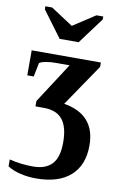

<svg xmlns="http://www.w3.org/2000/svg" viewBox="-100 -761 657 1033"><g transform="rotate(10 229.0 -244.5)"><path d="M171.4 215.8Q127.9 215.8 85.9 205.8Q43.9 195.8 16.1 177.2V139.6Q77.6 155.3 146 155.3Q213.4 155.3 248.3 118.7Q283.2 82 283.2 0Q283.2 -84 250.5 -124.8Q217.8 -165.5 148.4 -165.5H102.5V-194.8L245.1 -415H168.5Q141.1 -415 115.7 -410.4Q90.3 -405.8 80.6 -397.9L65.4 -322.3H30.3V-459H408.2V-435.1L252.4 -206.1Q425.3 -177.2 425.3 -8.3Q425.3 99.6 359.9 157.7Q294.4 215.8 171.4 215.8ZM377.9 -705.1V-689L271.5 -545.9H167.5L61.5 -689V-705.1H98.6L219.7 -626L340.8 -705.1Z"/></g></svg>

Font: Liberation Serif
Style: Bold
Weight: 700
Designer: Steve Matteson
Foundry: Ascender Corporation
Version: Version 2.1.5